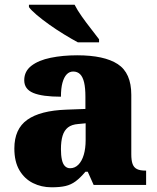

<svg xmlns="http://www.w3.org/2000/svg" viewBox="-20 -786 666 816"><path d="M199 10Q156 10 120 -8Q84 -26 62.5 -62.5Q41 -99 41 -155Q41 -238 96 -277Q151 -316 262 -320L343 -323V-375Q343 -412 337.5 -435.5Q332 -459 320.5 -470.5Q309 -482 291 -482Q275 -482 263.5 -470Q252 -458 245.5 -434.5Q239 -411 239 -375Q160 -375 121.5 -391Q83 -407 83 -445Q83 -483 113.5 -506.5Q144 -530 195.5 -540.5Q247 -551 308 -551Q423 -551 480.5 -513.5Q538 -476 538 -383V-131Q538 -104 543.5 -89Q549 -74 562 -67.5Q575 -61 597 -61H601V0H378L353 -56H343Q321 -30 301.5 -15.5Q282 -1 258.5 4.5Q235 10 199 10ZM278 -71Q298 -71 313 -86Q328 -101 336 -128Q344 -155 344 -191V-262L313 -259Q285 -257 269 -244.5Q253 -232 246 -209Q239 -186 239 -152Q239 -126 243 -107.5Q247 -89 256 -80Q265 -71 278 -71ZM311 -606Q285 -620 253 -639.5Q221 -659 190 -681Q159 -703 135.5 -723Q112 -743 103 -756V-766H297Q308 -744 327 -717Q346 -690 366.5 -664Q387 -638 401 -619V-606Z"/></svg>

Font: Noto Rashi Hebrew Black
Style: Regular
Weight: 900
Version: Version 1.006